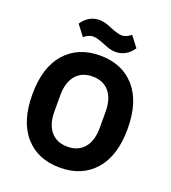

<svg xmlns="http://www.w3.org/2000/svg" viewBox="-162 -1031 1038 1163"><g transform="rotate(20 357.0 -449.5)"><path d="M433 -762Q401 -762 356 -782Q303 -804 278 -804Q250 -804 219 -779L167 -847Q210 -911 281 -911Q313 -911 358 -891Q411 -869 436 -869Q464 -869 495 -894L547 -826Q504 -762 433 -762ZM581.5 -81.5Q499 12 357 12Q215 12 132.5 -81.5Q50 -175 50 -349Q50 -523 132.5 -616.5Q215 -710 357 -710Q499 -710 581.5 -616.5Q664 -523 664 -349Q664 -175 581.5 -81.5ZM503 -297V-401Q503 -484 464.5 -529.5Q426 -575 357 -575Q288 -575 249.5 -529.5Q211 -484 211 -401V-297Q211 -214 249.5 -168.5Q288 -123 357 -123Q426 -123 464.5 -168.5Q503 -214 503 -297Z"/></g></svg>

Font: Anuphan
Style: Bold
Weight: 700
Designer: Mike Abbink, Paul van der Laan, Pieter van Rosmalen, Mint Tantisuwanna
Foundry: Bold Monday; Cadson Demak
Version: Version 3.002;hotconv 1.0.109;makeotfexe 2.5.65596